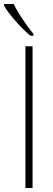

<svg xmlns="http://www.w3.org/2000/svg" viewBox="-43 -947 268 967"><path d="M110 -767H126V-776C88 -821 44 -888 26 -927H-23V-919C1 -876 64 -805 110 -767ZM85 0H121V-714H85Z"/></svg>

Font: Kathrein 37 Thin Condensed
Style: Regular
Weight: 250
Width: 3
Designer: Lazydogs Typefoundry, based on Open Sans by Ascender Corporation
Foundry: Lazydogs Typefoundry
Version: Version 1.003;PS 001.003;hotconv 1.0.88;makeotf.lib2.5.64775